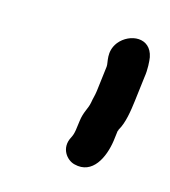

<svg xmlns="http://www.w3.org/2000/svg" viewBox="-50 -706 268 303"><g transform="rotate(15 84.0 -554.0)"><path d="M96 -547C94 -536 88 -530 86 -514L84 -499C83 -493 82 -490 80 -486C69 -466 83 -449 96 -446C127 -438 142 -470 146 -498L148 -514C148 -515 149 -515 149 -517C157 -530 160 -551 162 -567L167 -608C169 -620 168 -634 167 -640C161 -671 127 -668 111 -648C98 -631 106 -615 105 -608L100 -567C99 -559 97 -554 96 -547Z"/></g></svg>

Font: PolanStronk
Style: BdIta
Weight: 700
Version: Version 1.0